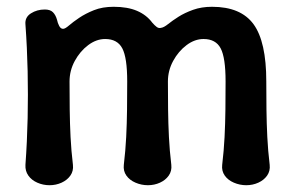

<svg xmlns="http://www.w3.org/2000/svg" viewBox="-20 -533 870 566"><path d="M126 13Q107 13 90 5.5Q73 -2 63.5 -15.5Q54 -29 55 -47Q60 -116 61.5 -185Q63 -254 61.5 -323Q60 -392 55 -461Q53 -482 71 -493.5Q89 -505 112 -505Q128 -505 136 -497Q144 -489 148 -475Q150 -465 154.5 -456.5Q159 -448 166 -448Q172 -448 183.5 -458Q195 -468 213.5 -480.5Q232 -493 257 -503Q282 -513 315 -513Q356 -513 384 -501Q412 -489 429 -466Q436 -458 442 -453.5Q448 -449 455 -451Q463 -452 475.5 -462Q488 -472 506 -483.5Q524 -495 549 -504Q574 -513 605 -513Q690 -513 727.5 -461.5Q765 -410 765 -293Q765 -251 765.5 -210Q766 -169 768 -129Q770 -89 775 -47Q777 -29 767.5 -15.5Q758 -2 741.5 5.5Q725 13 706 13Q687 13 669.5 5.5Q652 -2 642.5 -15.5Q633 -29 635 -47Q640 -89 642 -129Q644 -169 644.5 -210Q645 -251 645 -293Q645 -363 630.5 -390.5Q616 -418 580 -418Q554 -418 530 -400Q506 -382 490.5 -353.5Q475 -325 475 -293Q475 -251 475.5 -210Q476 -169 478 -129Q480 -89 485 -47Q487 -29 477.5 -15.5Q468 -2 451.5 5.5Q435 13 416 13Q397 13 379.5 5.5Q362 -2 352.5 -15.5Q343 -29 345 -47Q350 -89 352 -129Q354 -169 354.5 -210Q355 -251 355 -293Q355 -363 340.5 -390.5Q326 -418 290 -418Q264 -418 240 -400Q216 -382 200.5 -353.5Q185 -325 185 -293Q185 -251 185.5 -210Q186 -169 188 -129Q190 -89 195 -47Q197 -29 187.5 -15.5Q178 -2 161.5 5.5Q145 13 126 13Z"/></svg>

Font: Winky Sans Medium
Style: Regular
Weight: 500
Designer: Simon Atzbach
Foundry: typofactur
Version: Version 1.205